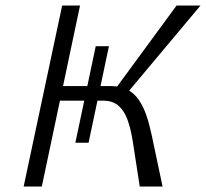

<svg xmlns="http://www.w3.org/2000/svg" viewBox="-20 -678 749 698"><path d="M488 0 463 -162Q456 -208 444 -241.5Q432 -275 411 -293.5Q390 -312 355 -312H186L198 -365H385Q419 -365 443.5 -352Q468 -339 484.5 -315Q501 -291 512 -259Q523 -227 531 -189L571 0ZM66 0 206 -658H271L132 0ZM382 -331 622 -658H709L435 -331ZM302 -159H254L328 -510H376Z"/></svg>

Font: Ysabeau Infant
Style: Italic
Weight: 400
Italic angle: -12°
Designer: Christian Thalmann (Catharsis Fonts)
Version: Version 2.001;gftools[0.9.30]; featfreeze: ss01,ss02,lnum